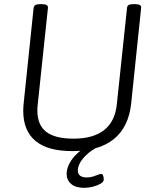

<svg xmlns="http://www.w3.org/2000/svg" viewBox="-20 -722 752 925"><path d="M328 6Q210 6 151 -43Q92 -92 92 -188Q92 -197 92.5 -206Q93 -215 94 -224L142 -684Q144 -694 151 -698Q158 -702 174 -702H182Q213 -702 211 -684L162 -221Q161 -214 160.5 -206Q160 -198 160 -190Q160 -120 202.5 -87Q245 -54 334 -54Q430 -54 482.5 -96Q535 -138 543 -221L592 -684Q593 -694 600 -698Q607 -702 623 -702H631Q662 -702 660 -684L612 -224Q600 -110 528.5 -52Q457 6 328 6ZM386 183Q344 183 322.5 164Q301 145 301 116Q301 92 314 66.5Q327 41 351.5 18Q376 -5 410 -21L442 -9Q403 13 379 42.5Q355 72 355 100Q355 116 366 124.5Q377 133 398 133Q414 133 428 128.5Q442 124 452 120Q462 116 467 116Q474 116 477 125Q480 134 480 142Q480 154 464.5 163Q449 172 427.5 177.5Q406 183 386 183Z"/></svg>

Font: Asap Light
Style: Italic
Weight: 300
Italic angle: -6°
Designer: Pablo Cosgaya
Foundry: Omnibus-Type
Version: Version 3.001